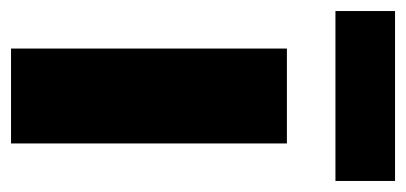

<svg xmlns="http://www.w3.org/2000/svg" viewBox="-224 -522 736 348"><g transform="rotate(90 144.0 -348.0)"><path d="M58 0H230V-500H58ZM-10 -588H298V-696H-10Z"/></g></svg>

Font: Giro Sans Black
Style: Regular
Weight: 900
Designer: Paul D. Hunt
Foundry: Adobe Systems Incorporated
Version: Version 1.000;PS 1.0;hotconv 1.0.88;makeotf.lib2.5.647800